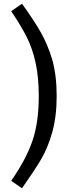

<svg xmlns="http://www.w3.org/2000/svg" viewBox="-20 -865 364 1030"><path d="M98 145 40 105Q117 -5 152.5 -105Q188 -205 188 -350Q188 -450 171 -528Q154 -606 123 -667Q92 -728 40 -805L98 -845Q161 -758 198.5 -692Q236 -626 260 -546Q284 -461 284 -350Q284 -239 260 -154.5Q236 -70 200 -9.5Q164 51 98 145Z"/></svg>

Font: Trujillo
Style: Regular
Weight: 400
Designer: Fira Sans original fonts by bBox Type GmbH, Carrois Corporate GbR, & Edenspiekermann AG / Changes by Cristiano Sobral
Foundry: Fira Sans original fonts by bBox Type GmbH, Carrois Corporate GbR, & Edenspiekermann AG / Changes by Cristiano Sobral
Version: Version 4.301;October 17, 2021;FontCreator 14.0.0.2814 64-bi